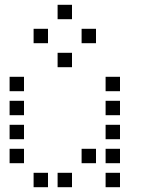

<svg xmlns="http://www.w3.org/2000/svg" viewBox="-20 -800 640 800"><path d="M221 -780Q220 -780 220 -780Q220 -780 220 -779V-721Q220 -720 220 -720Q220 -720 221 -720H279Q280 -720 280 -720Q280 -720 280 -721V-779Q280 -780 280 -780Q280 -780 279 -780ZM121 -680Q120 -680 120 -680Q120 -680 120 -679V-621Q120 -620 120 -620Q120 -620 121 -620H179Q180 -620 180 -620Q180 -620 180 -621V-679Q180 -680 180 -680Q180 -680 179 -680ZM321 -680Q320 -680 320 -680Q320 -680 320 -679V-621Q320 -620 320 -620Q320 -620 321 -620H379Q380 -620 380 -620Q380 -620 380 -621V-679Q380 -680 380 -680Q380 -680 379 -680ZM221 -580Q220 -580 220 -580Q220 -580 220 -579V-521Q220 -520 220 -520Q220 -520 221 -520H279Q280 -520 280 -520Q280 -520 280 -521V-579Q280 -580 280 -580Q280 -580 279 -580ZM21 -480Q20 -480 20 -480Q20 -480 20 -479V-421Q20 -420 20 -420Q20 -420 21 -420H79Q80 -420 80 -420Q80 -420 80 -421V-479Q80 -480 80 -480Q80 -480 79 -480ZM421 -480Q420 -480 420 -480Q420 -480 420 -479V-421Q420 -420 420 -420Q420 -420 421 -420H479Q480 -420 480 -420Q480 -420 480 -421V-479Q480 -480 480 -480Q480 -480 479 -480ZM21 -380Q20 -380 20 -380Q20 -380 20 -379V-321Q20 -320 20 -320Q20 -320 21 -320H79Q80 -320 80 -320Q80 -320 80 -321V-379Q80 -380 80 -380Q80 -380 79 -380ZM421 -380Q420 -380 420 -380Q420 -380 420 -379V-321Q420 -320 420 -320Q420 -320 421 -320H479Q480 -320 480 -320Q480 -320 480 -321V-379Q480 -380 480 -380Q480 -380 479 -380ZM21 -280Q20 -280 20 -280Q20 -280 20 -279V-221Q20 -220 20 -220Q20 -220 21 -220H79Q80 -220 80 -220Q80 -220 80 -221V-279Q80 -280 80 -280Q80 -280 79 -280ZM421 -280Q420 -280 420 -280Q420 -280 420 -279V-221Q420 -220 420 -220Q420 -220 421 -220H479Q480 -220 480 -220Q480 -220 480 -221V-279Q480 -280 480 -280Q480 -280 479 -280ZM21 -180Q20 -180 20 -180Q20 -180 20 -179V-121Q20 -120 20 -120Q20 -120 21 -120H79Q80 -120 80 -120Q80 -120 80 -121V-179Q80 -180 80 -180Q80 -180 79 -180ZM321 -180Q320 -180 320 -180Q320 -180 320 -179V-121Q320 -120 320 -120Q320 -120 321 -120H379Q380 -120 380 -120Q380 -120 380 -121V-179Q380 -180 380 -180Q380 -180 379 -180ZM421 -180Q420 -180 420 -180Q420 -180 420 -179V-121Q420 -120 420 -120Q420 -120 421 -120H479Q480 -120 480 -120Q480 -120 480 -121V-179Q480 -180 480 -180Q480 -180 479 -180ZM121 -80Q120 -80 120 -80Q120 -80 120 -79V-21Q120 -20 120 -20Q120 -20 121 -20H179Q180 -20 180 -20Q180 -20 180 -21V-79Q180 -80 180 -80Q180 -80 179 -80ZM221 -80Q220 -80 220 -80Q220 -80 220 -79V-21Q220 -20 220 -20Q220 -20 221 -20H279Q280 -20 280 -20Q280 -20 280 -21V-79Q280 -80 280 -80Q280 -80 279 -80ZM421 -80Q420 -80 420 -80Q420 -80 420 -79V-21Q420 -20 420 -20Q420 -20 421 -20H479Q480 -20 480 -20Q480 -20 480 -21V-79Q480 -80 480 -80Q480 -80 479 -80Z"/></svg>

Font: Doto Medium
Style: Regular
Weight: 500
Monospace: yes
Version: Version 1.000